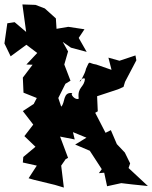

<svg xmlns="http://www.w3.org/2000/svg" viewBox="-73 -808 687 866"><path d="M256 -212 317 -187 266 -156 332 -128 386 -45 373 -27 397 -29 410 32 474 18 525 24 594 31 493 -63 501 -33 514 -71 490 -120 454 -158 427 -221 403 -209 353 -306 308 -271 368 -306 365 -374 459 -405 484 -416 491 -439 542 -536 538 -558 466 -534 416 -548 430 -493 361 -517C323 -522 334 -540 315 -498C312 -485 310 -479 291 -443C278 -431 296 -462 310 -453C308 -413 275 -417 282 -363C267 -354 241 -384 254 -388C209 -395 222 -344 203 -327L190 -366L222 -430L245 -444L217 -517L234 -576L210 -619L247 -593L318 -574L282 -637L308 -676L235 -687L182 -678L179 -725L129 -770L87 -786L28 -788L45 -664L-7 -708L-40 -703L-53 -612L-25 -554L46 -606L95 -569L46 -517L74 -516L30 -458L33 -390L93 -366L79 -339L30 -307L77 -246L37 -194L87 -146L32 -100L30 -75L93 -61L56 -4L80 3L175 26L215 38L203 -61L223 -90L234 -96L198 -192L264 -179Z"/></svg>

Font: Asimov Aggro
Style: Medium
Weight: 500
Designer: Google
Version: Version 2.000980; 2014